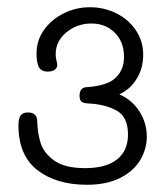

<svg xmlns="http://www.w3.org/2000/svg" viewBox="-20 -875 456 531"><path d="M386 -497Q386 -464 368.5 -433.5Q351 -403 313.5 -383.5Q276 -364 220 -364Q136 -364 83.5 -404.5Q31 -445 31 -529Q31 -547 37 -555.5Q43 -564 57 -564Q83 -564 83 -539Q84 -506 92.5 -479Q101 -452 130 -431Q159 -410 216 -410Q273 -410 303.5 -434Q334 -458 334 -503Q334 -552 302 -569.5Q270 -587 222 -589Q210 -590 205 -594.5Q200 -599 200 -610Q200 -634 221 -634Q277 -638 300 -660Q323 -682 323 -718Q323 -759 297.5 -784.5Q272 -810 233 -810Q193 -810 163.5 -785.5Q134 -761 134 -725Q134 -715 138 -699Q140 -690 133 -683.5Q126 -677 112 -677Q94 -677 87 -690Q81 -704 81 -727Q81 -763 101.5 -792Q122 -821 156 -838Q190 -855 229 -855Q268 -855 302 -838Q336 -821 356 -791Q376 -761 376 -724Q376 -686 358 -657Q340 -628 310 -614Q345 -599 365.5 -567Q386 -535 386 -497Z"/></svg>

Font: Mali Light
Style: Regular
Weight: 300
Designer: Kitiyaporn Chalermlarp | Katatrad Aksorn Co.,Ltd.
Foundry: Cadson Demak Co.,Ltd.
Version: Version 1.000; ttfautohint (v1.6)